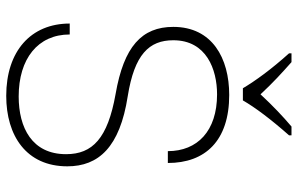

<svg xmlns="http://www.w3.org/2000/svg" viewBox="-194 -776 979 632"><g transform="rotate(90 296.0 -459.5)"><path d="M270 -769H310C333 -809 372 -861 425 -921V-929H396C363 -901 329 -869 290 -827C251 -869 220 -897 184 -929H155V-921C208 -862 245 -811 270 -769ZM295 10C426 10 527 -56 527 -191C527 -294 464 -364 296 -390C159 -412 112 -460 112 -540C112 -649 208 -684 290 -684C411 -684 477 -619 477 -522H516C516 -645 443 -724 292 -724C171 -724 68 -668 68 -540C68 -436 133 -377 289 -350C435 -324 487 -274 487 -187C487 -75 400 -31 297 -31C173 -31 93 -94 93 -199H57C57 -71 148 10 295 10Z"/></g></svg>

Font: Kathrein 35 Thin
Style: Regular
Weight: 250
Designer: Lazydogs Typefoundry, based on Open Sans by Ascender Corporation
Foundry: Lazydogs Typefoundry
Version: Version 1.003;PS 001.003;hotconv 1.0.88;makeotf.lib2.5.64775